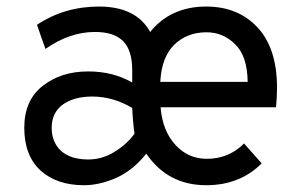

<svg xmlns="http://www.w3.org/2000/svg" viewBox="-20 -543 897 575"><path d="M231.4 11.7Q150.4 11.7 101.6 -32.2Q52.7 -77.1 52.7 -160.2Q52.7 -243.2 108.4 -286.1Q163.1 -329.1 244.1 -329.1Q318.4 -329.1 376 -295.9Q376 -307.6 376 -332Q376 -392.6 348.6 -419.9Q321.3 -447.3 264.6 -447.3Q188.5 -447.3 116.2 -396.5Q107.4 -419.9 90.8 -468.8Q172.9 -523.4 276.4 -523.4Q387.7 -523.4 429.7 -447.3Q491.2 -523.4 597.7 -523.4Q693.4 -523.4 752 -460Q809.6 -397.5 809.6 -280.3Q809.6 -252 806.6 -221.7Q691.4 -221.7 460.9 -221.7Q466.8 -150.4 505.9 -108.4Q543.9 -67.4 599.6 -67.4Q665 -67.4 710.9 -113.3Q728.5 -93.8 763.7 -53.7Q698.2 11.7 597.7 11.7Q482.4 11.7 418 -83Q379.9 -34.2 329.1 -10.7Q278.3 11.7 231.4 11.7ZM460 -297.9Q525.4 -297.9 721.7 -297.9Q720.7 -376 683.6 -411.1Q647.5 -446.3 598.6 -446.3Q540 -446.3 502 -409.2Q463.9 -372.1 460 -297.9ZM244.1 -65.4Q286.1 -65.4 322.3 -87.9Q359.4 -110.4 382.8 -142.6Q377.9 -176.8 376 -219.7Q318.4 -253.9 255.9 -253.9Q203.1 -253.9 168.9 -230.5Q134.8 -206.1 134.8 -160.2Q134.8 -117.2 163.1 -90.8Q192.4 -65.4 244.1 -65.4Z"/></svg>

Font: Overpass
Style: Regular
Weight: 400
Designer: Delve Withrington, Thomas Jockin
Version: Version 3.000;DELV;Overpass; ttfautohint (v1.5)